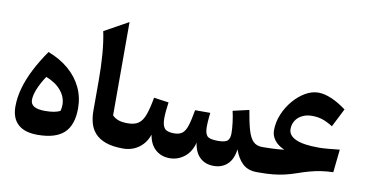

<svg xmlns="http://www.w3.org/2000/svg" viewBox="-76 -986 2282 1197"><g transform="rotate(10 1065.0 -387.5)"><path d="M204.9 -356.7Q266.3 -333.3 300.4 -292.3Q334.4 -251.3 334.4 -202.4Q334.4 -182.2 329.1 -163.6Q296.6 -146.4 233.4 -146.4Q187 -146.4 164.4 -159.8Q141.7 -173.3 141.7 -200.3Q141.7 -229.8 158.1 -270.4Q174.5 -311 204.9 -356.7ZM212.1 8.4Q327 8.4 380.6 -41.9Q434.1 -92.2 434.1 -197.8Q434.1 -268.9 405.3 -329.4Q376.5 -389.8 322.3 -436.4Q268 -483 191.8 -511.9Q145.4 -445.4 113.1 -382.1Q80.7 -318.8 64 -258.9Q47.2 -199 47.2 -142Q47.2 -68.4 89.2 -30Q131.3 8.4 212.1 8.4Z M656.7 -783.7 505 -699.5Q518.4 -635.8 524.6 -557.5Q530.7 -479.1 530.7 -393.3V-199.7Q530.7 -158.8 540.5 -122.8Q550.3 -86.8 575 -59.1Q599.7 -31.5 643.4 -15.7Q687.1 0 754.6 0H755.1V-160.1H754.6Q716.1 -160.1 693.6 -168.9Q671.1 -177.7 656.7 -193.1Z M1328.5 8.6Q1380.5 8.6 1414.8 -23.4Q1449.1 -55.4 1457.2 -119Q1476.7 -62.6 1510.6 -31.3Q1544.4 0 1599.6 0H1615.3V-160.1H1605.5Q1570.4 -160.1 1549.1 -181.2Q1527.9 -202.2 1514.1 -249.2Q1500.3 -296.1 1487.5 -373.8L1385.4 -350.3Q1393.1 -319.1 1398 -279.1Q1403 -239.2 1403 -210.3Q1403 -179.3 1388.7 -164.5Q1374.5 -149.8 1326.7 -149.8Q1275.1 -149.8 1259.6 -165.9Q1244.1 -182 1244.1 -225.2Q1244.1 -237 1245 -253.2Q1246 -269.5 1247.5 -285.7Q1249.1 -301.9 1250.6 -313.4H1154.6Q1143.3 -248.1 1131.7 -212.4Q1120 -176.7 1101.1 -162.6Q1082.3 -148.5 1049.3 -148.5Q1005.2 -148.5 989.6 -167.4Q973.9 -186.3 973.9 -230.8Q973.9 -248.4 976.4 -276.4Q978.9 -304.3 983 -332.6L889.2 -345.3Q876.9 -276.3 862.1 -235.6Q847.4 -194.8 822.6 -177.5Q797.9 -160.1 754.9 -160.1Q745.1 -160.1 740.3 -152.1Q735.4 -144.2 735.4 -123.7V-36.4Q735.4 -15.9 740.3 -8Q745.1 0 754.9 0Q788.2 0 819.3 -12.5Q850.4 -25 875.1 -50.7Q899.8 -76.4 913.8 -115.9Q923 -56 959.5 -23.5Q995.9 8.9 1049.5 8.9Q1100.9 8.9 1142.4 -23.5Q1183.8 -55.8 1198.9 -115.9Q1207 -55.7 1240.7 -23.5Q1274.4 8.6 1328.5 8.6Z M1893.3 -554.9Q1852.5 -554.9 1811.5 -531.3Q1770.6 -507.6 1736.2 -467.2Q1701.9 -426.9 1681.2 -377Q1660.6 -327.1 1660.6 -274.7Q1660.6 -241.9 1681.9 -213.6Q1703.3 -185.2 1745.1 -167.4Q1728.7 -164.9 1706.1 -163.4Q1683.5 -161.9 1659.6 -161Q1635.7 -160.1 1615.2 -160.1Q1605 -160.1 1600.4 -151.6Q1595.8 -143.1 1595.8 -123.7V-36.4Q1595.8 -17 1600.4 -8.5Q1605 0 1615.2 0Q1662.7 0 1701.2 -3.7Q1739.7 -7.5 1775.2 -15.7Q1810.6 -24 1848.3 -37Q1887 -50.8 1922.6 -60.5Q1958.1 -70.2 1994 -75.7Q2029.9 -81.2 2070.2 -82.3L2085.6 -227.8Q2046.7 -223.4 2012.5 -220.5Q1978.2 -217.5 1952.5 -217.5Q1854.9 -217.5 1807.8 -239.4Q1760.8 -261.2 1760.8 -301.1Q1760.8 -332 1776.1 -355.5Q1791.4 -379 1818.2 -392.1Q1845 -405.3 1879.1 -405.3Q1916.5 -405.3 1946.1 -395.3Q1975.8 -385.3 2011.8 -362.8L2071 -479.8Q2022.4 -516.1 1976.8 -535.5Q1931.2 -554.9 1893.3 -554.9Z"/></g></svg>

Font: Pinar-VF-FD
Style: Regular
Weight: 300
Designer: Amin Abedi
Version: Version 3.0